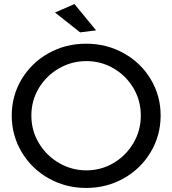

<svg xmlns="http://www.w3.org/2000/svg" viewBox="-20 -922 852 949"><path d="M774 -351Q774 -253 725 -170.5Q676 -88 591.5 -40.5Q507 7 406 7Q305 7 220.5 -40.5Q136 -88 87 -170.5Q38 -253 38 -351Q38 -449 87 -530.5Q136 -612 220 -659Q304 -706 406 -706Q507 -706 591.5 -659Q676 -612 725 -530.5Q774 -449 774 -351ZM135 -351Q135 -277 172 -215Q209 -153 271.5 -116.5Q334 -80 407 -80Q480 -80 541.5 -116.5Q603 -153 639.5 -215Q676 -277 676 -351Q676 -425 639.5 -486.5Q603 -548 541.5 -584Q480 -620 407 -620Q334 -620 271.5 -584Q209 -548 172 -486.5Q135 -425 135 -351ZM348 -902 455 -772 376 -762 252 -860Z"/></svg>

Font: Montserrat arm2
Style: Regular
Weight: 400
Designer: Julieta Ulanovsky
Foundry: Julieta Ulanovsky
Version: Version 6.000